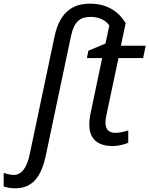

<svg xmlns="http://www.w3.org/2000/svg" viewBox="-146 -785 813 1045"><path d="M-64 240C33 240 79 174 103 63L240 -587C259 -674 293 -693 350 -693C391 -693 432 -674 449 -646L428 -548L335 -509L327 -469H410L349 -178C343 -152 340 -128 340 -107C340 -20 396 10 468 10C497 10 536 0 552 -8V-75C525 -67 505 -62 481 -62C442 -62 428 -86 428 -117C428 -136 433 -160 437 -177L499 -469H633L647 -536H512L538 -659C506 -712 448 -765 344 -765C260 -765 181 -729 151 -587L16 53C1 130 -30 167 -71 167C-92 167 -109 161 -126 156V230C-110 235 -89 240 -64 240Z"/></svg>

Font: BC Sans
Style: Italic
Weight: 400
Italic angle: -12°
Designer: Monotype Design Team
Designer: Province of B.C.
Foundry: Monotype Imaging Inc.
Version: Version 2.000;GOOG;noto-source:20170915:90ef993387c0